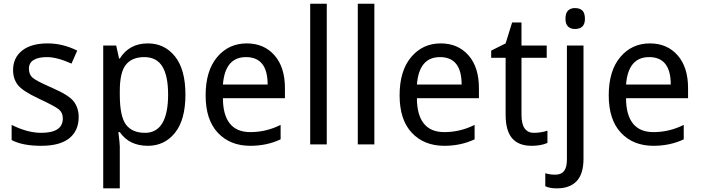

<svg xmlns="http://www.w3.org/2000/svg" viewBox="-20 -782 3798 1040"><path d="M43 -23.4V-105.5Q128.9 -62.5 203.1 -62.5Q261.7 -62.5 291 -82Q320.3 -101.6 320.3 -140.6Q320.3 -171.9 298.8 -189.5Q277.3 -207 189.5 -248Q101.6 -289.1 76.2 -322.3Q50.8 -355.5 50.8 -402.3Q50.8 -468.8 99.6 -507.8Q148.4 -546.9 238.3 -546.9Q320.3 -546.9 398.4 -507.8L367.2 -437.5Q289.1 -472.7 234.4 -472.7Q187.5 -472.7 162.1 -457Q136.7 -441.4 136.7 -410.2Q136.7 -378.9 156.2 -361.3Q175.8 -343.8 265.6 -304.7Q355.5 -265.6 380.9 -230.5Q406.2 -195.3 406.2 -148.4Q406.2 -74.2 355.5 -33.2Q304.7 7.8 203.1 7.8Q101.6 7.8 43 -23.4Z M628.9 -66.4H621.1Q628.9 -3.9 628.9 11.7V238.3H539.1V-535.2H609.4L625 -464.8H628.9Q679.7 -546.9 781.2 -546.9Q871.1 -546.9 927.7 -476.6Q984.4 -406.2 984.4 -269.5Q984.4 -132.8 927.7 -62.5Q871.1 7.8 781.2 7.8Q679.7 7.8 628.9 -66.4ZM628.9 -289.1V-269.5Q628.9 -152.3 662.1 -107.4Q695.3 -62.5 765.6 -62.5Q828.1 -62.5 859.4 -115.2Q890.6 -168 890.6 -269.5Q890.6 -371.1 859.4 -421.9Q828.1 -472.7 761.7 -472.7Q695.3 -472.7 662.1 -431.6Q628.9 -390.6 628.9 -289.1Z M1523.4 -250H1187.5Q1187.5 -160.2 1224.6 -113.3Q1261.7 -66.4 1335.9 -66.4Q1421.9 -66.4 1500 -105.5V-27.3Q1425.8 7.8 1335.9 7.8Q1226.6 7.8 1160.2 -62.5Q1093.8 -132.8 1093.8 -265.6Q1093.8 -398.4 1156.2 -472.7Q1218.8 -546.9 1316.4 -546.9Q1410.2 -546.9 1466.8 -482.4Q1523.4 -418 1523.4 -304.7ZM1187.5 -324.2H1429.7Q1429.7 -398.4 1400.4 -435.5Q1371.1 -472.7 1312.5 -472.7Q1199.2 -472.7 1187.5 -324.2Z M1750 0H1660.2V-761.7H1750Z M2007.8 0H1918V-761.7H2007.8Z M2574.2 -250H2238.3Q2238.3 -160.2 2275.4 -113.3Q2312.5 -66.4 2386.7 -66.4Q2472.7 -66.4 2550.8 -105.5V-27.3Q2476.6 7.8 2386.7 7.8Q2277.3 7.8 2210.9 -62.5Q2144.5 -132.8 2144.5 -265.6Q2144.5 -398.4 2207 -472.7Q2269.5 -546.9 2367.2 -546.9Q2460.9 -546.9 2517.6 -482.4Q2574.2 -418 2574.2 -304.7ZM2238.3 -324.2H2480.5Q2480.5 -398.4 2451.2 -435.5Q2421.9 -472.7 2363.3 -472.7Q2250 -472.7 2238.3 -324.2Z M2945.3 -74.2V-7.8Q2910.2 7.8 2859.4 7.8Q2789.1 7.8 2753.9 -33.2Q2718.8 -74.2 2718.8 -160.2V-468.8H2640.6V-507.8L2718.8 -546.9L2753.9 -660.2H2804.7V-535.2H2941.4V-468.8H2804.7V-160.2Q2804.7 -109.4 2822.3 -85.9Q2839.8 -62.5 2871.1 -62.5Q2910.2 -62.5 2945.3 -74.2Z M3148.4 -679.7Q3148.4 -652.3 3134.8 -638.7Q3121.1 -625 3093.8 -625Q3070.3 -625 3056.6 -638.7Q3043 -652.3 3043 -679.7Q3043 -710.9 3056.6 -724.6Q3070.3 -738.3 3093.8 -738.3Q3121.1 -738.3 3134.8 -724.6Q3148.4 -710.9 3148.4 -679.7ZM2933.6 226.6V156.2Q2957 164.1 2988.3 164.1Q3019.5 164.1 3035.2 144.5Q3050.8 125 3050.8 82V-535.2H3140.6V78.1Q3140.6 160.2 3103.5 199.2Q3066.4 238.3 2996.1 238.3Q2957 238.3 2933.6 226.6Z M3707 -250H3371.1Q3371.1 -160.2 3408.2 -113.3Q3445.3 -66.4 3519.5 -66.4Q3605.5 -66.4 3683.6 -105.5V-27.3Q3609.4 7.8 3519.5 7.8Q3410.2 7.8 3343.8 -62.5Q3277.3 -132.8 3277.3 -265.6Q3277.3 -398.4 3339.8 -472.7Q3402.3 -546.9 3500 -546.9Q3593.8 -546.9 3650.4 -482.4Q3707 -418 3707 -304.7ZM3371.1 -324.2H3613.3Q3613.3 -398.4 3584 -435.5Q3554.7 -472.7 3496.1 -472.7Q3382.8 -472.7 3371.1 -324.2Z"/></svg>

Font: Droid Sans Fallback
Style: Regular
Weight: 400
Designer: Steve Matteson
Foundry: Ascender Corporation
Version: 3.00 (Khmer version)